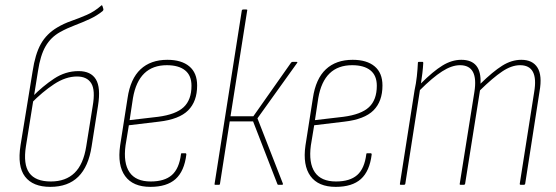

<svg xmlns="http://www.w3.org/2000/svg" viewBox="-20 -720 2165 748"><path d="M176 8Q108 8 77.5 -32Q47 -72 60 -154L107 -442Q117 -509 139 -548.5Q161 -588 203 -613Q228 -628 258 -638.5Q288 -649 318 -662Q348 -675 374 -698Q376 -700 377 -699.5Q378 -699 379 -697L383 -684Q383 -680 380 -677Q358 -659 330 -646Q302 -633 271.5 -621.5Q241 -610 214 -595Q178 -575 157.5 -539.5Q137 -504 128 -443L81 -150Q70 -80 94 -46.5Q118 -13 178 -13Q236 -13 270.5 -46.5Q305 -80 316 -150L341 -306Q352 -369 335.5 -395.5Q319 -422 280 -422Q236 -422 190.5 -392Q145 -362 101 -317L106 -343Q146 -384 190.5 -413.5Q235 -443 286 -443Q334 -443 353.5 -411Q373 -379 362 -309L337 -150Q325 -71 285 -31.5Q245 8 176 8Z M566 8Q498 8 467.5 -34Q437 -76 448 -153L477 -338Q488 -413 527.5 -450Q567 -487 632 -487Q687 -487 717.5 -461.5Q748 -436 748 -387Q748 -325 713 -290Q678 -255 599 -246L482 -232L469 -153Q460 -85 484.5 -49Q509 -13 567 -13Q621 -13 649.5 -38Q678 -63 685 -119Q685 -123 689 -123H702Q706 -123 706 -118Q698 -53 664 -22.5Q630 8 566 8ZM485 -252 596 -265Q665 -274 695.5 -302.5Q726 -331 726 -386Q726 -426 701 -446Q676 -466 630 -466Q575 -466 542 -434Q509 -402 498 -338Z M1135 -479Q1138 -479 1138.5 -477.5Q1139 -476 1137 -474L983 -259L1082 -5Q1083 0 1079 0H1065Q1062 0 1061 -2L966 -247H875L837 -4Q837 0 832 0H819Q815 0 816 -4L922 -679Q923 -683 928 -683H939Q945 -683 943 -679L878 -267H967L1114 -476Q1117 -479 1120 -479Z M1288 8Q1220 8 1189.5 -34Q1159 -76 1170 -153L1199 -338Q1210 -413 1249.5 -450Q1289 -487 1354 -487Q1409 -487 1439.5 -461.5Q1470 -436 1470 -387Q1470 -325 1435 -290Q1400 -255 1321 -246L1204 -232L1191 -153Q1182 -85 1206.5 -49Q1231 -13 1289 -13Q1343 -13 1371.5 -38Q1400 -63 1407 -119Q1407 -123 1411 -123H1424Q1428 -123 1428 -118Q1420 -53 1386 -22.5Q1352 8 1288 8ZM1207 -252 1318 -265Q1387 -274 1417.5 -302.5Q1448 -331 1448 -386Q1448 -426 1423 -446Q1398 -466 1352 -466Q1297 -466 1264 -434Q1231 -402 1220 -338Z M1542 0Q1537 0 1538 -4L1595 -368Q1601 -395 1604 -423Q1607 -451 1608 -475Q1608 -479 1612 -479H1626Q1629 -479 1629 -475Q1628 -456 1625.5 -435Q1623 -414 1620 -395Q1667 -442 1703.5 -464.5Q1740 -487 1777 -487Q1857 -487 1852 -394Q1900 -441 1936.5 -464Q1973 -487 2011 -487Q2055 -487 2074 -456.5Q2093 -426 2082 -364L2026 -4Q2025 0 2020 0H2009Q2004 0 2005 -5L2061 -361Q2079 -466 2006 -466Q1973 -466 1936.5 -441.5Q1900 -417 1850 -368L1792 -4Q1791 0 1786 0H1775Q1770 0 1771 -4L1828 -361Q1845 -466 1772 -466Q1740 -466 1702.5 -442Q1665 -418 1616 -369L1559 -4Q1558 0 1553 0Z"/></svg>

Font: Sofia Sans Condensed Thin
Style: Italic
Weight: 250
Italic angle: -9°
Version: Version 4.100